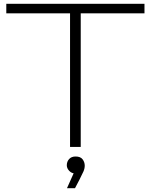

<svg xmlns="http://www.w3.org/2000/svg" viewBox="-20 -770 790 1006"><path d="M347 -720H403V0H347ZM13 -750H737V-700H13ZM331 216 373 122 375 139Q356 139 343 125.5Q330 112 330 96Q330 77 342 63.5Q354 50 376 50Q402 50 413 65Q424 80 424 98Q424 113 417 129Q410 145 396 172L373 216Z"/></svg>

Font: Unbounded ExtraLight
Style: Regular
Weight: 250
Designer: Luke Prowse, Jean-Baptiste Morizot, Fátima Lázaro, Florian Runge
Foundry: NaN
Version: Version 1.701;gftools[0.9.28.dev5+ged2979d]